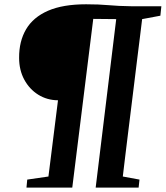

<svg xmlns="http://www.w3.org/2000/svg" viewBox="-20 -854 754 874"><path d="M100.5 0 104 -36.5 200.5 -50.5 244 -397.5Q194 -398 154 -423Q114 -448 90.5 -491.5Q67 -535 67 -590.5Q66.5 -666 98.8 -720.8Q131 -775.5 198.5 -805Q266 -834.5 372 -834.5Q402.5 -834.5 426.8 -833.5Q451 -832.5 473.8 -830.5Q496.5 -828.5 521.8 -827.2Q547 -826 579.5 -825.5H714.5L710 -782.5L627 -767Q622.5 -730.5 616.8 -683.5Q611 -636.5 604.2 -582.5Q597.5 -528.5 590.5 -470.8Q583.5 -413 576.2 -355Q569 -297 562.2 -242Q555.5 -187 549.5 -138.2Q543.5 -89.5 539 -50.5L615 -36.5L611 0H415.5L509 -767L404.5 -768L309 0Z"/></svg>

Font: Merriweather 36pt
Style: Bold Italic
Weight: 700
Italic angle: -7.8°
Version: Version 2.101